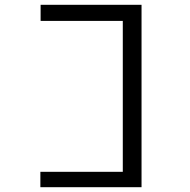

<svg xmlns="http://www.w3.org/2000/svg" viewBox="-20 -690 790 799"><path d="M569 89H148V25H491V-603H149V-670H569Z"/></svg>

Font: Inconsolata ExtraExpanded
Style: Regular
Weight: 400
Width: 8
Monospace: yes
Designer: Raph Levien, Cyreal, Brenton Simpson
Foundry: Raph Levien, Cyreal, Google
Version: Version 3.001; ttfautohint (v1.8.2.53-6de2)